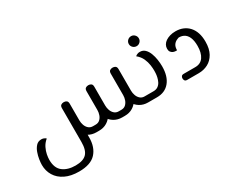

<svg xmlns="http://www.w3.org/2000/svg" viewBox="-112 -1164 2374 1921"><g transform="rotate(-30 1075.0 -203.0)"><path d="M357 254Q263 254 197.5 222Q132 190 98.5 134.5Q65 79 65 11Q65 -14 70.5 -51.5Q76 -89 89.5 -126.5Q103 -164 126.5 -189.5Q150 -215 187 -215Q200 -215 210 -212Q220 -209 227.5 -204.5Q235 -200 240 -195Q204 -165 186 -128Q168 -91 161.5 -56.5Q155 -22 155 4Q155 99 210.5 141.5Q266 184 356 184Q444 184 483.5 143.5Q523 103 523 9V-381Q523 -406 536 -415.5Q549 -425 568 -425Q587 -425 600 -415.5Q613 -406 613 -381V9Q613 121 552 187.5Q491 254 357 254ZM702 0Q650 0 609.5 -24.5Q569 -49 546 -91.5Q523 -134 523 -188H613Q613 -160 622.5 -133Q632 -106 652 -88Q672 -70 702 -70H716V0ZM1000 0Q948 0 907.5 -24.5Q867 -49 844 -91.5Q821 -134 821 -188H911Q911 -160 920.5 -133Q930 -106 950 -88Q970 -70 1000 -70H1024V0ZM716 0V-70H732Q763 -70 782.5 -88Q802 -106 811.5 -133Q821 -160 821 -188V-405Q821 -430 834 -439.5Q847 -449 866 -449Q885 -449 898 -439.5Q911 -430 911 -405V-188Q911 -134 888 -91.5Q865 -49 825 -24.5Q785 0 732 0ZM1298 0Q1246 0 1205.5 -24.5Q1165 -49 1142 -91.5Q1119 -134 1119 -188H1209Q1209 -160 1218.5 -133Q1228 -106 1248 -88Q1268 -70 1298 -70H1334V0ZM1024 0V-70H1030Q1061 -70 1080.5 -88Q1100 -106 1109.5 -133Q1119 -160 1119 -188V-436Q1119 -461 1132 -470.5Q1145 -480 1164 -480Q1183 -480 1196 -470.5Q1209 -461 1209 -436V-188Q1209 -134 1186 -91.5Q1163 -49 1123 -24.5Q1083 0 1030 0ZM1334 0V-70Q1346 -70 1350 -61Q1354 -52 1354 -35Q1354 -19 1350 -9.5Q1346 0 1334 0Z M1334 0V-70H1401Q1433 -70 1454 -85Q1475 -100 1486.5 -123Q1498 -146 1503.5 -171Q1509 -196 1510 -216.5Q1511 -237 1511 -246Q1511 -273 1506 -310Q1501 -347 1483.5 -387Q1466 -427 1426 -460Q1431 -465 1438.5 -469.5Q1446 -474 1456 -477Q1466 -480 1479 -480Q1514 -480 1537.5 -457Q1561 -434 1575 -397.5Q1589 -361 1595 -320Q1601 -279 1601 -244Q1601 -129 1548 -64.5Q1495 0 1401 0ZM1334 0Q1322 0 1318 -9.5Q1314 -19 1314 -35Q1314 -52 1318 -61Q1322 -70 1334 -70ZM1482 -545Q1457 -545 1440 -562Q1423 -579 1423 -602Q1423 -626 1440 -643Q1457 -660 1482 -660Q1505 -660 1522 -643Q1539 -626 1539 -602Q1539 -579 1522 -562Q1505 -545 1482 -545Z M1750 0Q1731 0 1723.5 -10.5Q1716 -21 1716 -35Q1716 -49 1723.5 -59.5Q1731 -70 1750 -70H1884Q1946 -70 1978 -116.5Q2010 -163 2010 -244Q2010 -304 1993 -343Q1976 -382 1942.5 -398.5Q1909 -415 1861 -407L1919 -418Q1888 -412 1863 -400Q1838 -388 1824 -366Q1810 -344 1810 -307Q1802 -306 1788.5 -307.5Q1775 -309 1764 -314Q1751 -320 1741 -333Q1731 -346 1731 -369Q1731 -393 1742.5 -413.5Q1754 -434 1775.5 -448.5Q1797 -463 1826 -471.5Q1855 -480 1890 -480Q1938 -480 1976.5 -464Q2015 -448 2043 -417Q2071 -386 2085.5 -342Q2100 -298 2100 -241Q2100 -158 2070 -104.5Q2040 -51 1991 -25.5Q1942 0 1884 0Z"/></g></svg>

Font: El Messiri
Style: Regular
Weight: 400
Designer: Mohamed Gaber
Foundry: Kief Type Foundry
Version: Version 2.020